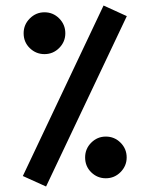

<svg xmlns="http://www.w3.org/2000/svg" viewBox="-20 -677 549 706"><path d="M360.8 -656.7 446.3 -617.7 149.4 8.8 64 -29.8ZM66.9 -554.7Q66.9 -586.4 89.6 -609.1Q112.3 -631.8 143.6 -631.8Q175.3 -631.8 197.8 -609.1Q220.2 -586.4 220.2 -554.7Q220.2 -523.4 197.8 -500.7Q175.3 -478 143.6 -478Q112.3 -478 89.6 -500Q66.9 -522 66.9 -554.7ZM293 -98.1Q293 -129.9 315.4 -152.3Q337.9 -174.8 369.1 -174.8Q400.9 -174.8 423.3 -152.3Q445.8 -129.9 445.8 -98.1Q445.8 -66.9 423.3 -44.2Q400.9 -21.5 369.1 -21.5Q337.9 -21.5 315.4 -43.5Q293 -65.4 293 -98.1Z"/></svg>

Font: Vazirmatn RD FD Medium
Style: Regular
Weight: 500
Designer: Saber Rastikerdar
Foundry: Saber Rastikerdar
Version: Version 33.003